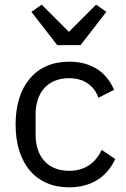

<svg xmlns="http://www.w3.org/2000/svg" viewBox="-20 -793 543 825"><path d="M326 -599 437 -742 393 -773 276 -656 159 -773 115 -742 226 -599ZM277 12C375 12 442 -36 475 -110L417 -149C389 -90 342 -59 277 -59C182 -59 133 -124 133 -214V-302C133 -392 182 -457 277 -457C340 -457 384 -426 403 -373L470 -407C440 -478 379 -528 277 -528C132 -528 47 -423 47 -258C47 -93 132 12 277 12Z"/></svg>

Font: LVC Sans
Style: Regular
Weight: 400
Designer: Mike Abbink, Paul van der Laan, Pieter van Rosmalen
Foundry: Bold Monday
Version: Version 3.0